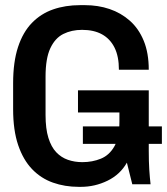

<svg xmlns="http://www.w3.org/2000/svg" viewBox="-20 -716 649 746"><path d="M286 10Q232 10 185.5 -6.5Q139 -23 104.5 -59Q70 -95 50.5 -152.5Q31 -210 31 -292V-393Q31 -475 50 -533Q69 -591 104 -627Q139 -663 186.5 -679.5Q234 -696 291 -696H310Q361 -696 405.5 -681Q450 -666 484.5 -635.5Q519 -605 538.5 -557.5Q558 -510 558 -445H442Q442 -497 425 -531Q408 -565 376.5 -582.5Q345 -600 299 -600Q258 -600 226 -584Q194 -568 175.5 -528.5Q157 -489 157 -418V-269Q157 -216 168 -180.5Q179 -145 198.5 -124.5Q218 -104 244 -95Q270 -86 300 -86Q339 -86 372 -99.5Q405 -113 424.5 -147.5Q444 -182 444 -244V-279H283V-365H558V-130Q558 -88 560 -57Q562 -26 565 0H494L473 -84Q447 -38 398 -14Q349 10 294 10ZM302 -157V-225H609V-157Z"/></svg>

Font: Chivo Mono Medium
Style: Regular
Weight: 500
Monospace: yes
Designer: Hector Gatti
Foundry: Omnibus-Type
Version: Version 1.008